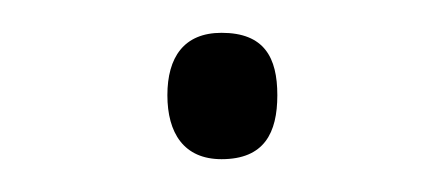

<svg xmlns="http://www.w3.org/2000/svg" viewBox="-20 -380 270 117"><path d="M82 -322C82 -299 92 -283 115 -283C141 -283 149 -299 149 -322C149 -345 141 -360 115 -360C92 -360 82 -345 82 -322Z"/></svg>

Font: Noto Sans Sinhala UI ExtraLight
Style: Regular
Weight: 200
Designer: Jelle Bosma - Monotype Design Team
Foundry: Monotype Imaging Inc.
Version: Version 2.006